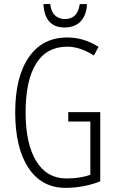

<svg xmlns="http://www.w3.org/2000/svg" viewBox="-20 -907 565 937"><path d="M404.3 -887.2Q402.8 -834.5 374 -803.2Q345.7 -772.9 294.9 -772.9Q198.2 -772.9 191.9 -887.2H225.1Q229 -850.6 247.6 -832.5Q267.1 -814 296.9 -814Q359.4 -814 369.1 -887.2ZM313 -359.9H469.2V-22Q387.2 9.8 299.8 9.8Q183.1 9.8 118.7 -87.9Q54.2 -185.5 54.2 -358.9Q54.2 -532.2 121.1 -628.4Q187.5 -724.1 308.1 -724.1Q389.6 -724.1 460.9 -678.2L438 -636.2Q371.1 -679.2 308.1 -679.2Q208 -679.2 156.2 -596.7Q105 -514.6 105 -357.9Q105 -204.6 157.2 -120.1Q209 -36.1 304.2 -36.1Q373 -36.1 420.9 -54.2V-314H313Z"/></svg>

Font: Germano
Style: Regular
Weight: 300
Width: 3
Foundry: Ascender Corporation
Version: Version 1.10; ttfautohint (v1.5)